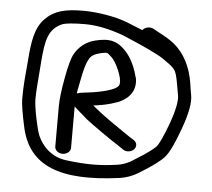

<svg xmlns="http://www.w3.org/2000/svg" viewBox="-50 -721 885 801"><g transform="rotate(5 392.0 -320.0)"><path d="M518.1 -57.2C501.2 -47.9 482.6 -41.5 463.7 -38.8C394.1 -29 338.6 -27.6 249.4 -39C189.6 -46.7 149.2 -86.2 129.5 -132C119.7 -154.6 100 -246.2 100 -281C100 -297.9 100.8 -317 102.5 -338L110.2 -437.6C117.3 -528.2 126.2 -578.2 185.2 -603.1C197.9 -607.8 230.4 -611.5 279.7 -611.5C326.9 -611.5 381.5 -600.6 441.2 -578.7C529.8 -541.7 588.5 -513.8 612.9 -497.7C631.7 -484.7 653.8 -469.8 662.6 -458.5L669.1 -449.5C669.8 -447.5 671.7 -442.3 674.4 -435.4C679.1 -423.5 687.7 -367.8 691.3 -349.5C695.4 -329.1 688.5 -288.8 667.6 -230.9C646.6 -173 629.5 -137.6 619.4 -127.8C590.7 -101.2 557.2 -81.9 518.1 -57.2ZM519.1 -607.6C500.2 -615.4 477.3 -624.6 453.1 -634.2C404.1 -653.7 327 -666.5 266.4 -666.5C190.6 -666.5 145.2 -654.7 108.1 -616.7C68.4 -576.2 61 -515.7 55.2 -441.6C49.5 -368.7 45 -341.9 45 -278.2C45 -256.1 51.3 -218.1 63.5 -161.9C98.3 -1.6 230.9 48.5 477.6 15.3C505 11.7 531.2 2.1 556 -12.9C608.9 -45.1 642 -69.8 659.1 -88.5C677.5 -108.8 696.5 -149.8 719.5 -213.4C742.5 -277.3 752.1 -324.6 745.3 -357.5C743.1 -368.5 740.6 -383.6 737.9 -403.8C726.9 -472.3 699.5 -525.7 655 -563C641.3 -574.5 616.9 -589.8 580.5 -608.5L566.1 -616.5C549.6 -625 530.3 -621.2 519.1 -607.6ZM269.5 -320.4C270.3 -325.7 271.2 -330.7 272.2 -335.4C281.3 -378.8 290.1 -442.6 309.4 -470.8L309.6 -471.1L309.8 -471.4C316.4 -482.4 330.6 -491.4 356.9 -497.1C385.1 -503.1 382 -501.1 401.7 -483C422.2 -464.1 450 -400.1 444.8 -376.2L444.7 -375.7L444.7 -375.2C441.4 -347.9 356.8 -332.5 298.1 -326.4C287.9 -325.3 278.1 -323.6 269.5 -320.4ZM265.8 -265.7C268.8 -262.7 272.4 -259.4 276 -256.3C291 -243.1 306 -230 320.3 -217.4L320.6 -217.2L320.9 -216.9C346.1 -197 433.3 -135.8 462.4 -118.1L482.5 -104.3C499.3 -92.9 519.3 -99.5 528.5 -109.3C537.8 -119.3 540 -137.1 522.7 -148L502.5 -160.8C489.3 -169.9 466.6 -185.4 435.5 -206.7C402.4 -229.3 372 -252.2 342.9 -276.5C375.7 -280.8 406 -285.6 446.5 -300.6L446.9 -300.7L447.4 -300.9C495.3 -322 517.2 -357.5 510.5 -402.5L510.4 -403.1L510.3 -403.6C499.5 -445.3 484.9 -478.6 465.4 -503.5C446.3 -527.8 425.2 -544.5 400.5 -550.9C380 -556.3 355.5 -554.1 326.9 -547C288.9 -537.5 260.2 -514.8 241.9 -481.6C231.8 -463.1 223.1 -429.8 213.8 -379C204.5 -328.2 199.8 -289.1 199.8 -261V-92C199.8 -77.6 213.3 -64.5 232.2 -64.5C250.1 -64.5 265.8 -76.4 265.8 -92V-261C265.8 -262.6 265.8 -264.2 265.8 -265.7Z"/></g></svg>

Font: MewTooHand
Style: BdWide
Weight: 400
Designer: Mew Too, Robert Jablonski
Version: Version 0.77